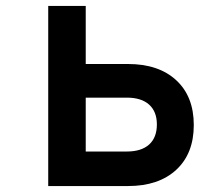

<svg xmlns="http://www.w3.org/2000/svg" viewBox="-20 -625 740 645"><path d="M142 0V-605H268V-410H410Q513 -410 572 -355.5Q631 -301 631 -205Q631 -109 572 -54.5Q513 0 410 0ZM268 -116H406Q455 -116 481 -139.5Q507 -163 507 -207Q507 -250 481 -273.5Q455 -297 406 -297H268Z"/></svg>

Font: Martian Mono Medium
Style: Regular
Weight: 500
Monospace: yes
Designer: Roman Shamin
Foundry: Evil Martians
Version: Version 1.000; ttfautohint (v1.8.4.7-5d5b)